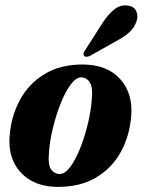

<svg xmlns="http://www.w3.org/2000/svg" viewBox="-20 -702 543 731"><path d="M295 -456.5Q388 -456 437.5 -401Q487 -346 479.5 -259Q473.5 -185.5 440.5 -124.5Q407.5 -63.5 347.5 -27Q287.5 9.5 200.5 9.5Q140.5 9.5 97.5 -15Q54.5 -39.5 33 -83.5Q11.5 -127.5 17 -187Q23 -261.5 56.5 -322.8Q90 -384 150 -420.2Q210 -456.5 295 -456.5ZM207.5 -39.5Q228 -39.5 248.8 -68.2Q269.5 -97 286.8 -141.5Q304 -186 315.5 -235Q327 -284 329.5 -324.5Q334 -370 321.8 -388.5Q309.5 -407 290 -407.5Q269.5 -408 248.5 -379.2Q227.5 -350.5 210 -305.8Q192.5 -261 180.8 -211.8Q169 -162.5 166.5 -121.5Q162 -75 174.5 -57.2Q187 -39.5 207.5 -39.5ZM369 -612.5Q391 -646.5 414.2 -665.5Q437.5 -684.5 464.5 -681Q490.5 -678.5 498.8 -659.5Q507 -640.5 499.5 -620Q491 -595.5 471.5 -578.2Q452 -561 422.5 -545.5L322 -489Q315.5 -486 309 -486Q302.5 -486 299.5 -490.5Q296.5 -495.5 299 -501.5Q301.5 -507.5 306.5 -514.5Z"/></svg>

Font: Fraunces 144pt Soft
Style: Bold Italic
Weight: 700
Italic angle: -16°
Version: Version 1.000;[b76b70a41]